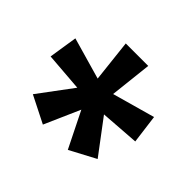

<svg xmlns="http://www.w3.org/2000/svg" viewBox="-114 -912 773 773"><g transform="rotate(45 272.5 -526.0)"><path d="M203 -293 88 -351 196 -496 31 -509 50 -631 228 -580 208 -760H336L316 -580L498 -631L514 -508L348 -496L457 -351L346 -292L270 -445Z"/></g></svg>

Font: Noto Sans Adlam
Style: Regular
Weight: 400
Designer: Mark Jamra, Neil Patel
Foundry: JamraPatel LLC
Version: Version 3.001